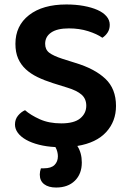

<svg xmlns="http://www.w3.org/2000/svg" viewBox="-20 -643 577 859"><path d="M254 -91Q312 -91 339 -113.5Q366 -136 366 -170Q366 -201 345 -219.5Q324 -238 281 -251L217 -271Q179 -283 148 -298Q117 -313 95 -333.5Q73 -354 61 -381.5Q49 -409 49 -447Q49 -528 110 -575.5Q171 -623 277 -623Q319 -623 354.5 -616.5Q390 -610 416 -598.5Q442 -587 456.5 -570Q471 -553 471 -532Q471 -512 461.5 -497.5Q452 -483 438 -474Q414 -491 374.5 -503.5Q335 -516 288 -516Q236 -516 209 -497.5Q182 -479 182 -447Q182 -421 200.5 -407Q219 -393 259 -380L316 -362Q403 -336 451 -291Q499 -246 499 -169Q499 -100 455 -52Q411 -4 326 10Q346 41 346 84Q346 135 315 165.5Q284 196 231 196Q197 196 177.5 181Q158 166 158 138Q158 125 163 110H176Q209 110 224 95Q239 80 239 56Q239 47 236.5 36.5Q234 26 228 15Q188 13 154.5 4.5Q121 -4 97 -17.5Q73 -31 60 -48.5Q47 -66 47 -86Q47 -109 60.5 -125.5Q74 -142 92 -150Q117 -128 158 -109.5Q199 -91 254 -91Z"/></svg>

Font: Baloo Tammudu 2 SemiBold
Style: Regular
Weight: 600
Designer: Maithili Shingre, Omkar Shende and Ek Type
Foundry: Ek Type
Version: Version 1.640;hotconv 1.0.111;makeotfexe 2.5.65597; ttfautoh